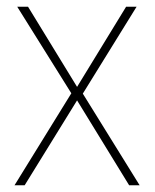

<svg xmlns="http://www.w3.org/2000/svg" viewBox="-20 -548 459 568"><path d="M191 -272 31 -528H63L208 -291L353 -528H384L225 -271L393 0H362L208 -251L53 0H23Z"/></svg>

Font: Noto Sans Lao UI SemCond Thin
Style: Regular
Weight: 100
Width: 4
Designer: Monotype Design Team
Foundry: Monotype Imaging Inc.
Version: Version 2.000; ttfautohint (v1.8.4.7-5d5b)